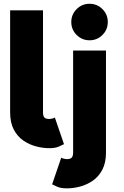

<svg xmlns="http://www.w3.org/2000/svg" viewBox="-20 -778 665 1027"><path d="M273.4 -149.4 322.3 -6.8Q313 -2 294.2 6.3Q275.4 14.6 243.2 14.6Q209.5 14.6 173.1 5.1Q136.7 -4.4 105 -26.1Q73.2 -47.9 53.7 -85Q34.2 -122.1 34.2 -176.8V-722.7H210V-176.8Q210 -158.7 217 -150.1Q224.1 -141.6 243.2 -141.6Q250 -141.6 259.3 -143.8Q268.6 -146 273.4 -149.4ZM307.6 65.4Q312.5 68.8 321.8 71Q331.1 73.2 337.9 73.2Q356.9 73.2 364 64.7Q371.1 56.2 371.1 38.1V-507.8H546.9V38.1Q546.9 92.8 527.3 129.9Q507.8 167 476.1 188.7Q444.3 210.4 408 220Q371.6 229.5 337.9 229.5Q305.7 229.5 287.1 221.2Q268.6 212.9 258.8 208ZM361.3 -660.2Q361.3 -700.7 389.9 -729.2Q418.5 -757.8 459 -757.8Q499.5 -757.8 528.1 -729.2Q556.6 -700.7 556.6 -660.2Q556.6 -619.6 528.1 -591.1Q499.5 -562.5 459 -562.5Q418.5 -562.5 389.9 -591.1Q361.3 -619.6 361.3 -660.2Z"/></svg>

Font: Giphurs Black
Style: Regular
Weight: 900
Version: Version 0.920; ttfautohint (v1.8.4.7-5d5b)